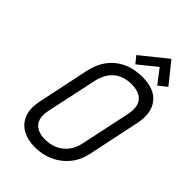

<svg xmlns="http://www.w3.org/2000/svg" viewBox="-270 -1003 1109 1109"><g transform="rotate(45 285.0 -448.5)"><path d="M543 -781 441 -908 282 -780 316 -738 426 -827 492 -741ZM143 -508 77 -192Q64 -127 82 -81.5Q100 -36 142.5 -12.5Q185 11 244 11Q306 11 358.5 -13Q411 -37 447 -81Q483 -125 496 -186L563 -504Q584 -602 540.5 -659Q497 -716 397 -716Q298 -716 231 -663Q164 -610 143 -508ZM151 -193 217 -502Q227 -549 249.5 -580Q272 -611 305.5 -626.5Q339 -642 381 -642Q426 -642 453 -626Q480 -610 489 -579.5Q498 -549 488 -502L423 -197Q414 -154 389.5 -123.5Q365 -93 330 -77.5Q295 -62 254 -62Q214 -62 187.5 -77Q161 -92 151.5 -121Q142 -150 151 -193Z"/></g></svg>

Font: Advent Pro Medium
Style: Italic
Weight: 500
Italic angle: -12°
Version: Version 3.000